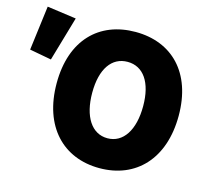

<svg xmlns="http://www.w3.org/2000/svg" viewBox="-109 -788 1010 918"><g transform="rotate(15 396.0 -329.0)"><path d="M456 12C636 12 758 -114 758 -328C758 -541 636 -662 456 -662C276 -662 154 -542 154 -328C154 -114 276 12 456 12ZM456 -136C378 -136 330 -210 330 -328C330 -446 378 -514 456 -514C534 -514 582 -446 582 -328C582 -210 534 -136 456 -136ZM-10 -450 98 -430 162 -650 18 -670Z"/></g></svg>

Font: Giro Sans Black
Style: Regular
Weight: 900
Designer: Paul D. Hunt
Foundry: Adobe Systems Incorporated
Version: Version 1.000;PS 1.0;hotconv 1.0.88;makeotf.lib2.5.647800